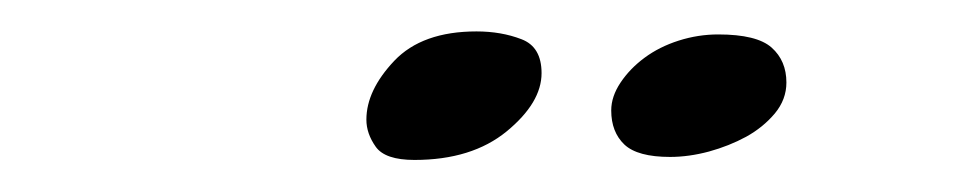

<svg xmlns="http://www.w3.org/2000/svg" viewBox="-20 -677 607 121"><path d="M402.3 -578.1Q381.8 -578.1 373.5 -585.9Q365.2 -593.8 365.2 -607.4Q365.2 -616.2 371.1 -625Q377 -633.8 386.2 -640.6Q395.5 -647.5 407.7 -651.4Q419.9 -655.3 432.6 -655.3Q457 -655.3 466.3 -647Q475.6 -638.7 475.6 -625Q475.6 -614.3 468.3 -605.5Q460.9 -596.7 450.2 -590.8Q439.5 -585 426.8 -581.5Q414.1 -578.1 402.3 -578.1ZM321.3 -630.9Q321.3 -612.3 299.3 -594.2Q277.3 -576.2 241.2 -576.2Q222.7 -576.2 216.8 -584.5Q210.9 -592.8 210.9 -601.6Q210.9 -620.1 228.5 -638.7Q246.1 -657.2 280.3 -657.2Q295.9 -657.2 308.6 -652.3Q321.3 -647.5 321.3 -630.9Z"/></svg>

Font: Satisfy
Style: Regular
Weight: 400
Designer: Font Diner, Inc
Foundry: Font Diner, Inc
Version: Version 1.001